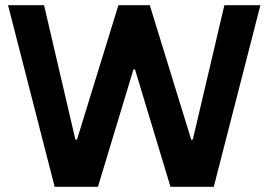

<svg xmlns="http://www.w3.org/2000/svg" viewBox="-20 -720 1036 741"><path d="M11 -700H150L271 -181H277L437 -700H558L718 -181H724L846 -700H985L805 1H638L501 -452H495L358 1H191Z"/></svg>

Font: Be Vietnam
Style: Bold
Weight: 700
Designer: Gabriel Lam
Foundry: TypeRant
Version: Version 4.000